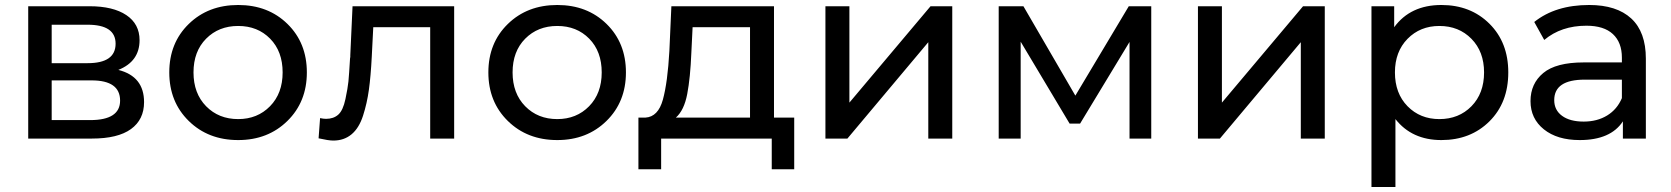

<svg xmlns="http://www.w3.org/2000/svg" viewBox="-20 -555 6691 769"><path d="M454 -275Q557 -249 557 -146Q557 -76 504.5 -38Q452 0 348 0H93V-530H339Q433 -530 486 -494.5Q539 -459 539 -394Q539 -309 454 -275ZM331 -456H187V-302H331Q443 -302 443 -380Q443 -456 331 -456ZM187 -74H341Q461 -74 461 -152Q461 -233 347 -233H187Z M934 6Q814 6 736 -70.5Q658 -147 658 -265Q658 -383 736 -459Q814 -535 934 -535Q1054 -535 1131.5 -459Q1209 -383 1209 -265Q1209 -147 1131 -70.5Q1053 6 934 6ZM934 -78Q1011 -78 1061.5 -129.5Q1112 -181 1112 -265Q1112 -349 1062 -400Q1012 -451 934 -451Q856 -451 805.5 -400Q755 -349 755 -265Q755 -181 805.5 -129.5Q856 -78 934 -78Z M1383 -334 1392 -530H1799V0H1703V-446H1475L1469 -328Q1465 -250 1457.5 -195.5Q1450 -141 1434 -91.5Q1418 -42 1388 -17Q1358 8 1315 8Q1296 8 1256 -1L1262 -82Q1275 -79 1286 -79Q1316 -79 1335 -96Q1354 -113 1363.5 -158Q1373 -203 1375.5 -228.5Q1378 -254 1382 -321Q1382 -323 1382.5 -324Q1383 -325 1383 -327Q1383 -329 1383 -330.5Q1383 -332 1383 -334Z M2212 6Q2092 6 2014 -70.5Q1936 -147 1936 -265Q1936 -383 2014 -459Q2092 -535 2212 -535Q2332 -535 2409.5 -459Q2487 -383 2487 -265Q2487 -147 2409 -70.5Q2331 6 2212 6ZM2212 -78Q2289 -78 2339.5 -129.5Q2390 -181 2390 -265Q2390 -349 2340 -400Q2290 -451 2212 -451Q2134 -451 2083.5 -400Q2033 -349 2033 -265Q2033 -181 2083.5 -129.5Q2134 -78 2212 -78Z M3080 -530V-84H3161V123H3071V0H2628V123H2537V-84H2565Q2616 -87 2635 -156Q2654 -225 2661 -351L2669 -530ZM2754 -446 2749 -344Q2745 -244 2732.5 -178.5Q2720 -113 2687 -84H2984V-446Z M3374 0H3286V-530H3382V-144L3707 -530H3794V0H3698V-386Z M4287 -172 4501 -530H4591V0H4504V-387L4306 -60H4264L4068 -388V0H3980V-530H4079Z M4866 0H4778V-530H4874V-144L5199 -530H5286V0H5190V-386Z M5753 -535Q5870 -535 5945.5 -460Q6021 -385 6021 -265Q6021 -144 5945.5 -69Q5870 6 5753 6Q5635 6 5569 -78V194H5473V-530H5564V-446Q5629 -535 5753 -535ZM5745 -78Q5823 -78 5873.5 -129.5Q5924 -181 5924 -265Q5924 -348 5873.5 -399.5Q5823 -451 5745 -451Q5668 -451 5617.5 -399.5Q5567 -348 5567 -265Q5567 -181 5617.5 -129.5Q5668 -78 5745 -78Z M6345 -535Q6455 -535 6513.5 -481Q6572 -427 6572 -320V0H6480V-69Q6431 6 6307 6Q6217 6 6163.5 -37Q6110 -80 6110 -150Q6110 -220 6161 -262.5Q6212 -305 6323 -305H6476V-324Q6476 -385 6440 -418.5Q6404 -452 6334 -452Q6233 -452 6165 -395L6125 -467Q6210 -535 6345 -535ZM6323 -68Q6377 -68 6417 -92.5Q6457 -117 6476 -162V-236H6327Q6205 -236 6205 -154Q6205 -114 6236.5 -91Q6268 -68 6323 -68Z"/></svg>

Font: false
Style: Regular
Weight: 500
Designer: Julieta Ulanovsky
Foundry: Julieta Ulanovsky
Version: Version 7.222;hotconv 1.0.109;makeotfexe 2.5.65596